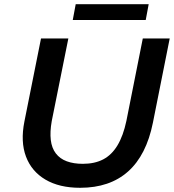

<svg xmlns="http://www.w3.org/2000/svg" viewBox="-20 -883 829 913"><path d="M361 10Q262 10 196 -29Q130 -68 103.5 -138.5Q77 -209 96 -305L175 -700H305L226 -307Q217 -256 221.5 -217.5Q226 -179 245.5 -153.5Q265 -128 297.5 -116Q330 -104 374 -104Q430 -104 470.5 -125Q511 -146 538.5 -191.5Q566 -237 581 -308L659 -700H787L707 -299Q676 -145 589 -67.5Q502 10 361 10ZM326 -788 340 -863H687L673 -788Z"/></svg>

Font: MOST Montserrat SemiBold
Style: Italic
Weight: 600
Italic angle: -11.3°
Designer: Julieta Ulanovsky
Foundry: Julieta Ulanovsky
Version: Version 8.000;March 11, 2024;FontCreator 15.0.0.2926 64-bit